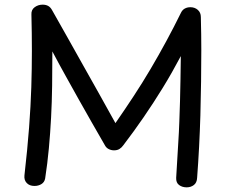

<svg xmlns="http://www.w3.org/2000/svg" viewBox="-20 -791 980 825"><path d="M174 -24Q171 -8 158 0Q145 8 128 8Q107 8 95 -4.5Q83 -17 85 -37Q98 -151 105 -243.5Q112 -336 114.5 -416Q117 -496 117 -572Q117 -648 115 -729Q114 -749 129 -760Q144 -771 163 -771Q177 -771 187 -765.5Q197 -760 204 -747Q238 -687 271.5 -627.5Q305 -568 338.5 -508Q372 -448 406.5 -387Q441 -326 476 -262Q517 -321 555 -379Q593 -437 627.5 -495.5Q662 -554 694.5 -614Q727 -674 758 -737Q764 -749 774.5 -754.5Q785 -760 798 -760Q817 -760 830 -748.5Q843 -737 843 -718Q845 -642 845 -575Q845 -508 844 -440.5Q843 -373 841 -295Q839 -228 835.5 -160.5Q832 -93 827 -27Q826 -6 813 4Q800 14 782 14Q763 14 749.5 4Q736 -6 737 -27L746 -178Q749 -223 750.5 -267.5Q752 -312 753.5 -357Q755 -402 755.5 -450Q756 -498 757 -550Q719 -478 679 -413Q639 -348 597 -287Q555 -226 510 -167Q503 -157 493.5 -151Q484 -145 470 -145Q458 -145 447 -150.5Q436 -156 430 -168Q402 -217 374 -265.5Q346 -314 318.5 -363.5Q291 -413 262.5 -464Q234 -515 205 -570Q205 -493 204 -422.5Q203 -352 199.5 -285.5Q196 -219 190 -154Q184 -89 174 -24Z"/></svg>

Font: Playpen Sans Hebrew
Style: Regular
Weight: 400
Designer: Tom Grace, Laura Meseguer, Veronika Burian, José Scaglione
Foundry: TypeTogether
Version: Version 2.000